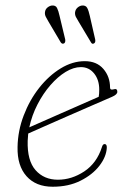

<svg xmlns="http://www.w3.org/2000/svg" viewBox="-20 -684 468 711"><path d="M375.5 -136.5Q373.5 -103 348 -70Q322.5 -37 278.2 -14.8Q234 7.5 175 7.5Q113 7.5 78.2 -31.5Q43.5 -70.5 45 -139.5Q46 -199.5 67.8 -256.5Q89.5 -313.5 125.2 -358.8Q161 -404 204.8 -430.8Q248.5 -457.5 294 -457.5Q338 -457.5 362.8 -428.8Q387.5 -400 387.5 -360Q387.5 -349.5 400 -353Q414.5 -358 414.5 -344Q414.5 -334 395 -325.5Q365 -312.5 320 -293Q275 -273.5 227.2 -252.5Q179.5 -231.5 140.8 -214.5Q102 -197.5 84.5 -189.5Q83 -176 82.5 -162.5Q80.5 -89 111.8 -53.8Q143 -18.5 194.5 -18.5Q245.5 -18.5 292 -49.2Q338.5 -80 357.5 -139.5Q360.5 -150.5 367.5 -150.5Q376 -150.5 375.5 -136.5ZM279.5 -435.5Q252.5 -435.5 223.2 -417.8Q194 -400 166.8 -368.8Q139.5 -337.5 118.8 -297.2Q98 -257 88.5 -212.5Q107 -220.5 138.5 -234.5Q170 -248.5 207.2 -264.8Q244.5 -281 281 -297.2Q317.5 -313.5 345.5 -325.5Q347.5 -335 347.5 -352Q347.5 -388.5 328.5 -412Q309.5 -435.5 279.5 -435.5ZM312.5 -625.5 332.5 -538Q334.5 -527 328.5 -523.5Q321.5 -519 317 -527L271 -604Q265.5 -612.5 261.2 -621Q257 -629.5 258 -638.5Q259.5 -649 266.8 -655.5Q274 -662 283 -663.5Q297.5 -665 303 -654.5Q308.5 -644 312.5 -625.5ZM200.5 -625.5 221.5 -538Q223 -527 217.5 -523.5Q210.5 -519.5 205 -527L159.5 -604Q154.5 -612.5 150 -621Q145.5 -629.5 146.5 -638.5Q147.5 -649 155 -655.5Q162.5 -662 171.5 -663.5Q186 -665 191.2 -654.5Q196.5 -644 200.5 -625.5Z"/></svg>

Font: Fraunces 9pt S050 Thin
Style: Italic
Weight: 100
Italic angle: -16°
Version: Version 1.000; ttfautohint (v1.8.3)